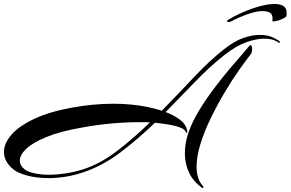

<svg xmlns="http://www.w3.org/2000/svg" viewBox="-47 -858 1465 968"><path d="M199 40Q137 40 90 27Q43 14 23 -2Q-27 -41 -27 -92Q-27 -135 10.5 -178.5Q48 -222 125 -258.5Q202 -295 319 -316Q369 -325 420.5 -330Q472 -335 524 -335Q568 -335 612.5 -331Q657 -327 700 -318Q714 -315 732 -310.5Q750 -306 769 -300Q852 -385 931 -469Q1010 -553 1084 -611Q1136 -652 1181 -667Q1226 -682 1261 -682Q1302 -682 1328.5 -669.5Q1355 -657 1363 -649Q1366 -646 1363 -643Q1360 -640 1357 -643Q1352 -649 1333 -656Q1314 -663 1284 -663Q1247 -663 1197 -646Q1147 -629 1086 -582Q1011 -523 937.5 -446.5Q864 -370 788 -293Q827 -279 859.5 -255Q892 -231 897 -196V-192Q897 -188 895 -188Q892 -188 889 -194Q885 -205 866.5 -213Q848 -221 824 -226Q800 -231 778 -234Q756 -237 745 -238L734 -239Q651 -159 562.5 -91.5Q474 -24 375 10Q328 26 283.5 33Q239 40 199 40ZM972 89Q927 57 906 12Q885 -33 885 -85Q885 -137 903 -189Q921 -242 955.5 -299Q990 -356 1031 -410.5Q1072 -465 1110.5 -510.5Q1149 -556 1175.5 -586Q1202 -616 1207 -623Q1213 -631 1216 -631Q1220 -631 1222 -624.5Q1224 -618 1224 -610Q1224 -594 1219 -587Q1193 -554 1157 -503Q1121 -452 1084 -389.5Q1047 -327 1015 -261Q983 -195 963.5 -132Q944 -69 944 -17Q944 13 952 38Q960 63 978 82Q979 83 979 85Q979 87 977 89Q975 91 972 89ZM202 23Q239 23 282 16.5Q325 10 371 -4Q457 -31 542 -96Q627 -161 709 -241Q696 -242 683 -242Q670 -242 656 -242Q586 -242 510.5 -235Q435 -228 367 -215Q257 -196 187.5 -167.5Q118 -139 85.5 -108Q53 -77 53 -49Q53 -22 80 -2Q94 8 126 15.5Q158 23 202 23ZM1105 -747Q1097 -747 1097 -752Q1099 -755 1105 -759Q1132 -776 1173.5 -794.5Q1215 -813 1259.5 -825.5Q1304 -838 1337 -838Q1365 -838 1381.5 -828Q1398 -818 1398 -793Q1398 -789 1398 -785.5Q1398 -782 1397 -778Q1397 -773 1384.5 -766.5Q1372 -760 1357 -755Q1342 -750 1332 -750Q1325 -750 1326 -754Q1327 -757 1327 -760Q1327 -763 1327 -766Q1327 -786 1313.5 -794Q1300 -802 1276 -802Q1252 -802 1222 -793Q1192 -784 1164 -772Q1136 -760 1118 -750Q1112 -747 1105 -747Z"/></svg>

Font: Arizonia
Style: Regular
Weight: 400
Designer: Robert E. Leuschke
Foundry: Robert E. Leuschke
Version: Version 1.010; ttfautohint (v1.8.4.7-5d5b)